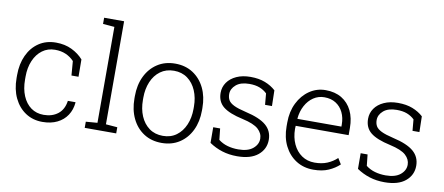

<svg xmlns="http://www.w3.org/2000/svg" viewBox="-68 -1030 3025 1308"><g transform="rotate(10 1444.0 -376.0)"><path d="M269 10.3Q203.1 10.3 152.6 -22.9Q102.1 -56.2 73.5 -115.7Q44.9 -175.3 44.9 -253.9V-274.4Q44.9 -351.6 72.5 -411.1Q100.1 -470.7 150.4 -504.4Q200.7 -538.1 268.6 -538.1Q330.1 -538.1 377.9 -514.9Q425.8 -491.7 458 -455.1L459 -335.4H410.2L402.3 -434.1Q377.9 -460 345.2 -474.4Q312.5 -488.8 270 -488.8Q220.2 -488.8 182.6 -460.9Q145 -433.1 124.3 -384.5Q103.5 -335.9 103.5 -274.4V-253.9Q103.5 -189.5 124 -140.9Q144.5 -92.3 181.6 -65.4Q218.8 -38.6 269.5 -38.6Q328.6 -38.6 368.2 -69.6Q407.7 -100.6 416 -161.1H468.3L469.2 -158.2Q464.8 -108.4 439.7 -70.3Q414.6 -32.2 371.3 -11Q328.1 10.3 269 10.3Z M561 0V-42.5L640.6 -48.8V-712.4L561 -718.8V-761.7H699.2V-48.8L778.8 -42.5V0Z M1094.2 10.3Q1022.9 10.3 970.5 -23.7Q918 -57.6 888.9 -117.9Q859.9 -178.2 859.9 -255.9V-272Q859.9 -349.6 888.9 -409.7Q918 -469.7 970.5 -503.9Q1022.9 -538.1 1093.3 -538.1Q1164.1 -538.1 1216.6 -503.9Q1269 -469.7 1298.1 -409.9Q1327.1 -350.1 1327.1 -272V-255.9Q1327.1 -177.7 1298.1 -117.7Q1269 -57.6 1216.6 -23.7Q1164.1 10.3 1094.2 10.3ZM1094.2 -38.6Q1148.4 -38.6 1187.5 -67.4Q1226.6 -96.2 1247.6 -145.5Q1268.6 -194.8 1268.6 -255.9V-272Q1268.6 -332.5 1247.6 -381.8Q1226.6 -431.2 1187.3 -460Q1147.9 -488.8 1093.3 -488.8Q1038.6 -488.8 999.3 -460Q960 -431.2 939.2 -381.8Q918.5 -332.5 918.5 -272V-255.9Q918.5 -194.3 939.2 -145.3Q960 -96.2 999.3 -67.4Q1038.6 -38.6 1094.2 -38.6Z M1615.7 10.3Q1560.1 10.3 1512.5 -4.6Q1464.8 -19.5 1422.9 -47.9L1422.4 -156.2H1470.2L1478.5 -78.6Q1506.8 -56.6 1541.5 -46.9Q1576.2 -37.1 1615.7 -37.1Q1682.1 -37.1 1716.8 -65.9Q1751.5 -94.7 1751.5 -134.3Q1751.5 -171.4 1720.5 -200Q1689.5 -228.5 1610.4 -246.1Q1515.6 -266.6 1473.4 -300.8Q1431.2 -335 1431.2 -396Q1431.2 -436 1453.6 -468.3Q1476.1 -500.5 1517.3 -519.3Q1558.6 -538.1 1614.3 -538.1Q1672.4 -538.1 1715.3 -521.2Q1758.3 -504.4 1789.1 -476.1L1791.5 -367.7H1743.7L1736.8 -445.8Q1714.8 -466.8 1685.5 -478.3Q1656.2 -489.7 1614.3 -489.7Q1554.7 -489.7 1522.5 -462.2Q1490.2 -434.6 1490.2 -397.9Q1490.2 -374 1500.2 -356.2Q1510.3 -338.4 1538.8 -324.2Q1567.4 -310.1 1622.1 -297.4Q1721.2 -274.9 1765.6 -236.6Q1810.1 -198.2 1810.1 -137.2Q1810.1 -72.8 1760 -31.2Q1710 10.3 1615.7 10.3Z M2143.6 10.3Q2075.7 10.3 2023.9 -22.7Q1972.2 -55.7 1942.9 -114Q1913.6 -172.4 1913.6 -248.5V-275.4Q1913.6 -351.1 1942.9 -410.4Q1972.2 -469.7 2022.2 -503.9Q2072.3 -538.1 2133.8 -538.1Q2198.7 -538.1 2244.9 -510.3Q2291 -482.4 2315.7 -431.9Q2340.3 -381.3 2340.3 -313V-263.2H1974.1L1973.1 -241.7Q1973.6 -183.1 1994.9 -137.2Q2016.1 -91.3 2054.4 -64.9Q2092.8 -38.6 2143.6 -38.6Q2193.4 -38.6 2231.2 -54.4Q2269 -70.3 2297.9 -97.7L2322.8 -57.6Q2292 -28.3 2248.3 -9Q2204.6 10.3 2143.6 10.3ZM1978 -312H2281.7V-326.7Q2281.7 -373 2263.9 -409.9Q2246.1 -446.8 2213.1 -467.8Q2180.2 -488.8 2133.8 -488.8Q2091.8 -488.8 2058.1 -466.1Q2024.4 -443.4 2003.2 -404.1Q1981.9 -364.7 1977.1 -314.9Z M2635.7 10.3Q2580.1 10.3 2532.5 -4.6Q2484.9 -19.5 2442.9 -47.9L2442.4 -156.2H2490.2L2498.5 -78.6Q2526.9 -56.6 2561.5 -46.9Q2596.2 -37.1 2635.7 -37.1Q2702.1 -37.1 2736.8 -65.9Q2771.5 -94.7 2771.5 -134.3Q2771.5 -171.4 2740.5 -200Q2709.5 -228.5 2630.4 -246.1Q2535.6 -266.6 2493.4 -300.8Q2451.2 -335 2451.2 -396Q2451.2 -436 2473.6 -468.3Q2496.1 -500.5 2537.4 -519.3Q2578.6 -538.1 2634.3 -538.1Q2692.4 -538.1 2735.4 -521.2Q2778.3 -504.4 2809.1 -476.1L2811.5 -367.7H2763.7L2756.8 -445.8Q2734.9 -466.8 2705.6 -478.3Q2676.3 -489.7 2634.3 -489.7Q2574.7 -489.7 2542.5 -462.2Q2510.3 -434.6 2510.3 -397.9Q2510.3 -374 2520.3 -356.2Q2530.3 -338.4 2558.8 -324.2Q2587.4 -310.1 2642.1 -297.4Q2741.2 -274.9 2785.6 -236.6Q2830.1 -198.2 2830.1 -137.2Q2830.1 -72.8 2780 -31.2Q2730 10.3 2635.7 10.3Z"/></g></svg>

Font: Roboto Slab LO Light
Style: Regular
Weight: 300
Designer: Google
Version: Version 2.000